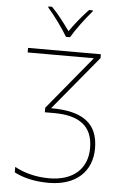

<svg xmlns="http://www.w3.org/2000/svg" viewBox="-62 -993 688 1048"><g transform="rotate(5 281.5 -469.5)"><path d="M270 -792H292C316 -834 367 -902 403 -943V-949H383C346 -911 308 -863 281 -824C253 -863 216 -913 180 -949H160V-943C195 -904 245 -835 270 -792ZM245 10C393 10 481 -71 481 -199C481 -337 396 -397 223 -397L468 -693V-714H69V-689H432L191 -397V-372H242C383 -372 454 -316 454 -199C454 -83 375 -15 245 -15C170 -15 104 -34 56 -61V-31C102 -7 163 10 245 10Z"/></g></svg>

Font: Noto Sans Mono SemiCondensed Thin
Style: Regular
Weight: 100
Width: 4
Designer: Monotype Design Team
Foundry: Monotype Imaging Inc.
Version: Version 2.014